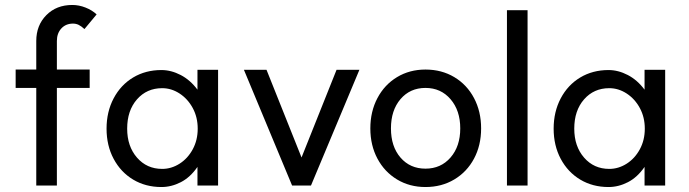

<svg xmlns="http://www.w3.org/2000/svg" viewBox="-20 -744 2775 773"><path d="M126 3V-390H43V-464H126V-579Q126 -642 166.5 -683Q207 -724 271 -724Q298 -724 324.5 -713.5Q351 -703 369 -686L320 -627Q307 -639 296.5 -644Q286 -649 274 -649Q245 -649 227 -629.5Q209 -610 209 -579V-464H341V-390H209V3Z M409 -226Q409 -294 437.5 -348Q466 -402 516 -432Q566 -462 630 -462Q669 -462 707.5 -442Q746 -422 775 -383V-463H858V3H775V-72Q746 -30 708 -10.5Q670 9 630 9Q566 9 516 -21Q466 -51 437.5 -104.5Q409 -158 409 -226ZM776 -226Q776 -272 756 -309Q736 -346 703 -367.5Q670 -389 633 -389Q571 -389 531.5 -344Q492 -299 492 -226Q492 -155 531.5 -109.5Q571 -64 633 -64Q670 -64 703 -85Q736 -106 756 -143Q776 -180 776 -226Z M1232 3H1156L962 -463H1053L1194 -110L1335 -463H1427Z M1833 -227Q1833 -299 1794 -344.5Q1755 -390 1693 -390Q1631 -390 1592.5 -345Q1554 -300 1554 -227Q1554 -154 1592.5 -109.5Q1631 -65 1693 -65Q1755 -65 1794 -110Q1833 -155 1833 -227ZM1917 -227Q1917 -159 1888.5 -105.5Q1860 -52 1809 -21.5Q1758 9 1693 9Q1629 9 1578.5 -21.5Q1528 -52 1499.5 -105.5Q1471 -159 1471 -227Q1471 -295 1499.5 -349Q1528 -403 1578.5 -433.5Q1629 -464 1693 -464Q1758 -464 1809 -433.5Q1860 -403 1888.5 -349Q1917 -295 1917 -227Z M2104 -703V3H2021V-703Z M2209 -226Q2209 -294 2237.5 -348Q2266 -402 2316 -432Q2366 -462 2430 -462Q2469 -462 2507.5 -442Q2546 -422 2575 -383V-463H2658V3H2575V-72Q2546 -30 2508 -10.5Q2470 9 2430 9Q2366 9 2316 -21Q2266 -51 2237.5 -104.5Q2209 -158 2209 -226ZM2576 -226Q2576 -272 2556 -309Q2536 -346 2503 -367.5Q2470 -389 2433 -389Q2371 -389 2331.5 -344Q2292 -299 2292 -226Q2292 -155 2331.5 -109.5Q2371 -64 2433 -64Q2470 -64 2503 -85Q2536 -106 2556 -143Q2576 -180 2576 -226Z"/></svg>

Font: SUITE Medium
Style: Regular
Weight: 500
Designer: Sun
Foundry: Sun
Version: Version 2.040